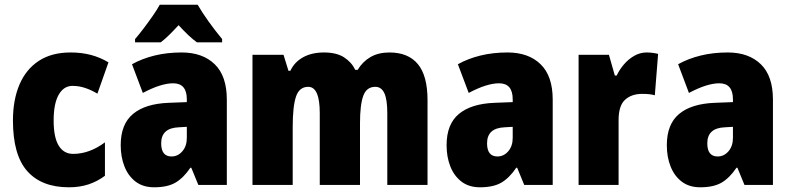

<svg xmlns="http://www.w3.org/2000/svg" viewBox="-20 -786 3359 816"><path d="M273 10Q157 10 96 -58.5Q35 -127 35 -274Q35 -361 62.5 -426Q90 -491 144.5 -527Q199 -563 280 -563Q327 -563 366.5 -552.5Q406 -542 441 -521L394 -388Q367 -404 341 -412.5Q315 -421 288 -421Q251 -421 229.5 -383.5Q208 -346 208 -274Q208 -202 229.5 -167Q251 -132 291 -132Q360 -132 426 -181V-39Q394 -15 356.5 -2.5Q319 10 273 10Z M752 -563Q841 -563 892.5 -513Q944 -463 944 -363V0H823L793 -73H789Q760 -30 726 -10Q692 10 635 10Q588 10 556.5 -14Q525 -38 509 -78.5Q493 -119 493 -169Q493 -258 545 -301.5Q597 -345 696 -349L774 -352V-364Q774 -432 716 -432Q664 -432 587 -391L541 -513Q584 -537 637 -550Q690 -563 752 -563ZM740 -245Q665 -242 665 -177Q665 -121 709 -121Q736 -121 755 -143Q774 -165 774 -200V-247ZM820 -766Q839 -733 867 -694Q895 -655 924 -620V-606H817Q799 -619 780 -637Q761 -655 739 -679Q716 -654 697.5 -636Q679 -618 663 -606H554V-620Q569 -637 589.5 -664Q610 -691 629.5 -719Q649 -747 659 -766Z M1635 -563Q1715 -563 1756 -513.5Q1797 -464 1797 -360V0H1626V-305Q1626 -363 1613.5 -390Q1601 -417 1575 -417Q1538 -417 1524 -379Q1510 -341 1510 -262V0H1339V-305Q1339 -417 1290 -417Q1252 -417 1238 -375.5Q1224 -334 1224 -246V0H1053V-553H1185L1206 -485H1214Q1231 -522 1268 -542.5Q1305 -563 1357 -563Q1410 -563 1442 -542.5Q1474 -522 1490 -489H1500Q1521 -524 1554.5 -543.5Q1588 -563 1635 -563Z M2137 -563Q2226 -563 2277.5 -513Q2329 -463 2329 -363V0H2208L2178 -73H2174Q2145 -30 2111 -10Q2077 10 2020 10Q1973 10 1941.5 -14Q1910 -38 1894 -78.5Q1878 -119 1878 -169Q1878 -258 1930 -301.5Q1982 -345 2081 -349L2159 -352V-364Q2159 -432 2101 -432Q2049 -432 1972 -391L1926 -513Q1969 -537 2022 -550Q2075 -563 2137 -563ZM2125 -245Q2050 -242 2050 -177Q2050 -121 2094 -121Q2121 -121 2140 -143Q2159 -165 2159 -200V-247Z M2728 -563Q2752 -563 2777 -557L2763 -381Q2753 -384 2740.5 -385.5Q2728 -387 2709 -387Q2664 -387 2636.5 -362Q2609 -337 2609 -276V0H2439V-553H2568L2593 -465H2601Q2612 -489 2631 -511.5Q2650 -534 2675 -548.5Q2700 -563 2728 -563Z M3073 -563Q3162 -563 3213.5 -513Q3265 -463 3265 -363V0H3144L3114 -73H3110Q3081 -30 3047 -10Q3013 10 2956 10Q2909 10 2877.5 -14Q2846 -38 2830 -78.5Q2814 -119 2814 -169Q2814 -258 2866 -301.5Q2918 -345 3017 -349L3095 -352V-364Q3095 -432 3037 -432Q2985 -432 2908 -391L2862 -513Q2905 -537 2958 -550Q3011 -563 3073 -563ZM3061 -245Q2986 -242 2986 -177Q2986 -121 3030 -121Q3057 -121 3076 -143Q3095 -165 3095 -200V-247Z"/></svg>

Font: Noto Sans Ethiopic Condensed Black
Style: Regular
Weight: 900
Width: 3
Designer: Monotype Design Team
Foundry: Monotype Imaging Inc.
Version: Version 2.102; ttfautohint (v1.8.4.7-5d5b)